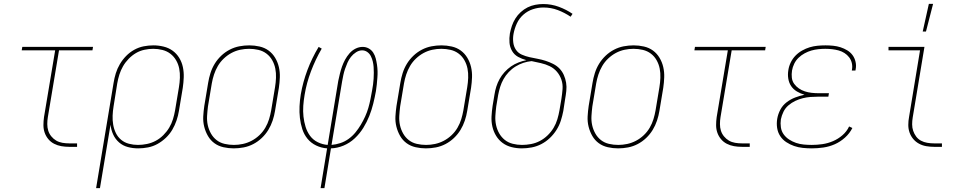

<svg xmlns="http://www.w3.org/2000/svg" viewBox="-20 -764 5040 999"><path d="M340 0Q319 0 299 -3.5Q279 -7 261.5 -16Q244 -25 231.5 -40Q219 -55 212.5 -73.5Q206 -92 206 -113Q206 -134 209 -155L267 -502H93L96 -520H464L461 -502H287L229 -155Q226 -137 226 -118.5Q226 -100 231 -84Q236 -68 247 -54.5Q258 -41 272.5 -32.5Q287 -24 304.5 -21Q322 -18 340 -18H381V0Z M480 215 571 -333Q575 -358 582.5 -382.5Q590 -407 603.5 -430Q617 -453 636 -472.5Q655 -492 678.5 -505Q702 -518 727.5 -523Q753 -528 778 -528Q805 -528 831.5 -521.5Q858 -515 878.5 -500Q899 -485 912.5 -463Q926 -441 931.5 -415Q937 -389 936 -361.5Q935 -334 931 -307L911 -187Q907 -162 898.5 -137Q890 -112 876.5 -89Q863 -66 843 -47Q823 -28 799.5 -15Q776 -2 750 3Q724 8 699 8Q671 8 645 1Q619 -6 599.5 -23Q580 -40 569 -64Q558 -88 555 -115L500 215ZM698 -10Q721 -10 745 -15Q769 -20 790.5 -31.5Q812 -43 830 -61Q848 -79 860.5 -100Q873 -121 880 -144Q887 -167 891 -190L911 -310Q915 -334 916 -359Q917 -384 912.5 -407Q908 -430 896.5 -450Q885 -470 867 -484Q849 -498 825.5 -504Q802 -510 777 -510Q755 -510 731.5 -505Q708 -500 687.5 -488Q667 -476 649.5 -458Q632 -440 620 -419Q608 -398 601 -375.5Q594 -353 590 -330L571 -211Q567 -187 566 -162.5Q565 -138 569 -115Q573 -92 583 -71.5Q593 -51 610.5 -36.5Q628 -22 651 -16Q674 -10 698 -10Z M1196 8Q1169 8 1142.5 2Q1116 -4 1095.5 -19Q1075 -34 1062 -56.5Q1049 -79 1042.5 -105Q1036 -131 1037.5 -158.5Q1039 -186 1043 -213L1063 -333Q1067 -358 1075 -383.5Q1083 -409 1097 -432Q1111 -455 1131 -474Q1151 -493 1175 -505.5Q1199 -518 1225 -523Q1251 -528 1277 -528Q1304 -528 1330.5 -522Q1357 -516 1377.5 -501Q1398 -486 1411.5 -463.5Q1425 -441 1431 -415Q1437 -389 1436 -361.5Q1435 -334 1431 -307L1411 -187Q1407 -162 1398.5 -136.5Q1390 -111 1376 -88Q1362 -65 1342 -46Q1322 -27 1298 -14.5Q1274 -2 1248 3Q1222 8 1196 8ZM1197 -10Q1220 -10 1243.5 -15Q1267 -20 1289 -31.5Q1311 -43 1329.5 -60.5Q1348 -78 1360.5 -99.5Q1373 -121 1380 -144Q1387 -167 1391 -190L1411 -310Q1415 -334 1416 -359Q1417 -384 1412.5 -407Q1408 -430 1396.5 -450.5Q1385 -471 1366.5 -485Q1348 -499 1324.5 -504.5Q1301 -510 1276 -510Q1253 -510 1229.5 -505Q1206 -500 1184.5 -488.5Q1163 -477 1144.5 -459.5Q1126 -442 1113.5 -420.5Q1101 -399 1093.5 -376Q1086 -353 1082 -330L1062 -210Q1059 -186 1057.5 -161Q1056 -136 1061 -113Q1066 -90 1077.5 -69.5Q1089 -49 1107 -35Q1125 -21 1148.5 -15.5Q1172 -10 1197 -10Z M1648 215 1682 8Q1652 6 1625 -7Q1598 -20 1580 -42Q1562 -64 1553 -92Q1544 -120 1540.5 -150Q1537 -180 1538.5 -211Q1540 -242 1545 -273Q1556 -337 1579.5 -399.5Q1603 -462 1638 -520L1654 -511Q1621 -454 1598 -393Q1575 -332 1565 -271Q1560 -242 1558 -213.5Q1556 -185 1559 -157.5Q1562 -130 1570 -104Q1578 -78 1593.5 -57Q1609 -36 1633.5 -24Q1658 -12 1685 -10L1740 -343Q1744 -362 1748.5 -380.5Q1753 -399 1759.5 -417.5Q1766 -436 1775.5 -453.5Q1785 -471 1798.5 -486.5Q1812 -502 1830 -511Q1848 -520 1867 -520Q1884 -520 1898.5 -512Q1913 -504 1922 -490Q1931 -476 1935 -460Q1939 -444 1941.5 -427.5Q1944 -411 1944.5 -394Q1945 -377 1943.5 -359.5Q1942 -342 1940.5 -324.5Q1939 -307 1936 -290Q1930 -257 1922 -224.5Q1914 -192 1901.5 -160.5Q1889 -129 1870.5 -99Q1852 -69 1826 -44.5Q1800 -20 1767.5 -6.5Q1735 7 1702 8L1668 215ZM1705 -10Q1728 -12 1751 -19.5Q1774 -27 1794 -41.5Q1814 -56 1829.5 -75Q1845 -94 1857.5 -115Q1870 -136 1880 -158Q1890 -180 1896.5 -202.5Q1903 -225 1907.5 -247.5Q1912 -270 1916 -293Q1919 -309 1921 -324Q1923 -339 1924 -354.5Q1925 -370 1925 -385.5Q1925 -401 1924 -415.5Q1923 -430 1919.5 -444.5Q1916 -459 1909.5 -472Q1903 -485 1891 -493.5Q1879 -502 1864 -502Q1848 -502 1832.5 -492Q1817 -482 1806 -468Q1795 -454 1788 -438Q1781 -422 1775.5 -406Q1770 -390 1766.5 -373.5Q1763 -357 1760 -340Z M2196 8Q2169 8 2142.5 2Q2116 -4 2095.5 -19Q2075 -34 2062 -56.5Q2049 -79 2042.5 -105Q2036 -131 2037.5 -158.5Q2039 -186 2043 -213L2063 -333Q2067 -358 2075 -383.5Q2083 -409 2097 -432Q2111 -455 2131 -474Q2151 -493 2175 -505.5Q2199 -518 2225 -523Q2251 -528 2277 -528Q2304 -528 2330.5 -522Q2357 -516 2377.5 -501Q2398 -486 2411.5 -463.5Q2425 -441 2431 -415Q2437 -389 2436 -361.5Q2435 -334 2431 -307L2411 -187Q2407 -162 2398.5 -136.5Q2390 -111 2376 -88Q2362 -65 2342 -46Q2322 -27 2298 -14.5Q2274 -2 2248 3Q2222 8 2196 8ZM2197 -10Q2220 -10 2243.5 -15Q2267 -20 2289 -31.5Q2311 -43 2329.5 -60.5Q2348 -78 2360.5 -99.5Q2373 -121 2380 -144Q2387 -167 2391 -190L2411 -310Q2415 -334 2416 -359Q2417 -384 2412.5 -407Q2408 -430 2396.5 -450.5Q2385 -471 2366.5 -485Q2348 -499 2324.5 -504.5Q2301 -510 2276 -510Q2253 -510 2229.5 -505Q2206 -500 2184.5 -488.5Q2163 -477 2144.5 -459.5Q2126 -442 2113.5 -420.5Q2101 -399 2093.5 -376Q2086 -353 2082 -330L2062 -210Q2059 -186 2057.5 -161Q2056 -136 2061 -113Q2066 -90 2077.5 -69.5Q2089 -49 2107 -35Q2125 -21 2148.5 -15.5Q2172 -10 2197 -10Z M2695 8Q2668 8 2642 1.5Q2616 -5 2595.5 -20Q2575 -35 2561.5 -57Q2548 -79 2542 -105Q2536 -131 2537.5 -158.5Q2539 -186 2543 -213L2553 -273Q2556 -293 2562.5 -313.5Q2569 -334 2579.5 -353Q2590 -372 2605.5 -389Q2621 -406 2639 -418.5Q2657 -431 2678 -439Q2699 -447 2719 -451Q2696 -457 2676 -468Q2656 -479 2644.5 -498.5Q2633 -518 2631 -541.5Q2629 -565 2633 -590Q2637 -610 2643.5 -629.5Q2650 -649 2661.5 -667.5Q2673 -686 2689.5 -701Q2706 -716 2725 -725.5Q2744 -735 2765 -739Q2786 -743 2806 -743Q2849 -743 2888 -728.5Q2927 -714 2959 -692L2949 -677Q2918 -698 2882.5 -711.5Q2847 -725 2807 -725Q2780 -725 2752.5 -716Q2725 -707 2703 -687.5Q2681 -668 2669 -641.5Q2657 -615 2652 -588Q2648 -566 2650.5 -544Q2653 -522 2664.5 -505Q2676 -488 2695.5 -479.5Q2715 -471 2735.5 -466.5Q2756 -462 2777.5 -458Q2799 -454 2819 -447.5Q2839 -441 2858 -431.5Q2877 -422 2891 -407.5Q2905 -393 2913.5 -374Q2922 -355 2925.5 -334Q2929 -313 2926.5 -290.5Q2924 -268 2920 -246L2911 -187Q2906 -161 2898 -136Q2890 -111 2875.5 -88Q2861 -65 2841 -46Q2821 -27 2797 -14.5Q2773 -2 2747 3Q2721 8 2695 8ZM2696 -10Q2719 -10 2743 -14.5Q2767 -19 2789 -30.5Q2811 -42 2829.5 -60Q2848 -78 2860.5 -99Q2873 -120 2880 -143.5Q2887 -167 2891 -190L2901 -249Q2905 -275 2907 -300.5Q2909 -326 2901 -349.5Q2893 -373 2877.5 -391Q2862 -409 2840.5 -419.5Q2819 -430 2794.5 -435.5Q2770 -441 2746 -446Q2724 -444 2703 -437Q2682 -430 2662.5 -418Q2643 -406 2627 -389Q2611 -372 2600 -352.5Q2589 -333 2582.5 -312Q2576 -291 2572 -270L2562 -210Q2559 -186 2557.5 -161.5Q2556 -137 2561 -113.5Q2566 -90 2577.5 -70Q2589 -50 2606.5 -36Q2624 -22 2647.5 -16Q2671 -10 2696 -10Z M3196 8Q3169 8 3142.5 2Q3116 -4 3095.5 -19Q3075 -34 3062 -56.5Q3049 -79 3042.5 -105Q3036 -131 3037.5 -158.5Q3039 -186 3043 -213L3063 -333Q3067 -358 3075 -383.5Q3083 -409 3097 -432Q3111 -455 3131 -474Q3151 -493 3175 -505.5Q3199 -518 3225 -523Q3251 -528 3277 -528Q3304 -528 3330.5 -522Q3357 -516 3377.5 -501Q3398 -486 3411.5 -463.5Q3425 -441 3431 -415Q3437 -389 3436 -361.5Q3435 -334 3431 -307L3411 -187Q3407 -162 3398.5 -136.5Q3390 -111 3376 -88Q3362 -65 3342 -46Q3322 -27 3298 -14.5Q3274 -2 3248 3Q3222 8 3196 8ZM3197 -10Q3220 -10 3243.5 -15Q3267 -20 3289 -31.5Q3311 -43 3329.5 -60.5Q3348 -78 3360.5 -99.5Q3373 -121 3380 -144Q3387 -167 3391 -190L3411 -310Q3415 -334 3416 -359Q3417 -384 3412.5 -407Q3408 -430 3396.5 -450.5Q3385 -471 3366.5 -485Q3348 -499 3324.5 -504.5Q3301 -510 3276 -510Q3253 -510 3229.5 -505Q3206 -500 3184.5 -488.5Q3163 -477 3144.5 -459.5Q3126 -442 3113.5 -420.5Q3101 -399 3093.5 -376Q3086 -353 3082 -330L3062 -210Q3059 -186 3057.5 -161Q3056 -136 3061 -113Q3066 -90 3077.5 -69.5Q3089 -49 3107 -35Q3125 -21 3148.5 -15.5Q3172 -10 3197 -10Z M3840 0Q3819 0 3799 -3.5Q3779 -7 3761.5 -16Q3744 -25 3731.5 -40Q3719 -55 3712.5 -73.5Q3706 -92 3706 -113Q3706 -134 3709 -155L3767 -502H3593L3596 -520H3964L3961 -502H3787L3729 -155Q3726 -137 3726 -118.5Q3726 -100 3731 -84Q3736 -68 3747 -54.5Q3758 -41 3772.5 -32.5Q3787 -24 3804.5 -21Q3822 -18 3840 -18H3881V0Z M4204 8Q4180 8 4156.5 5.5Q4133 3 4111.5 -4.5Q4090 -12 4071 -24.5Q4052 -37 4039.5 -56Q4027 -75 4023.5 -98.5Q4020 -122 4024 -146Q4028 -170 4040 -193Q4052 -216 4073 -232Q4094 -248 4118 -257Q4142 -266 4166 -271Q4145 -277 4126.5 -288Q4108 -299 4096.5 -316Q4085 -333 4081.5 -355Q4078 -377 4082 -400Q4085 -420 4094.5 -439.5Q4104 -459 4119 -474.5Q4134 -490 4153.5 -501Q4173 -512 4193 -518Q4213 -524 4233.5 -526Q4254 -528 4275 -528Q4295 -528 4315 -526Q4335 -524 4353.5 -518Q4372 -512 4388.5 -502Q4405 -492 4416 -477Q4427 -462 4431.5 -442.5Q4436 -423 4432 -403L4431 -397H4412L4413 -402Q4416 -420 4412 -436.5Q4408 -453 4398 -466Q4388 -479 4374 -488Q4360 -497 4343.5 -501.5Q4327 -506 4309.5 -508Q4292 -510 4274 -510Q4256 -510 4237.5 -508Q4219 -506 4201.5 -501Q4184 -496 4166.5 -486.5Q4149 -477 4135 -463.5Q4121 -450 4112.5 -432.5Q4104 -415 4101 -397Q4098 -378 4100 -360Q4102 -342 4112 -328Q4122 -314 4136.5 -304Q4151 -294 4168 -288.5Q4185 -283 4203 -281Q4221 -279 4240 -279H4293L4290 -261H4237Q4217 -261 4197 -259.5Q4177 -258 4157 -253Q4137 -248 4118 -239Q4099 -230 4082.5 -216Q4066 -202 4056.5 -182.5Q4047 -163 4043 -143Q4040 -122 4043 -101.5Q4046 -81 4057.5 -65Q4069 -49 4086 -38Q4103 -27 4122 -20.5Q4141 -14 4162 -12Q4183 -10 4204 -10Q4231 -10 4259 -14Q4287 -18 4314 -29.5Q4341 -41 4363.5 -60.5Q4386 -80 4398 -106L4415 -98Q4401 -70 4376.5 -48Q4352 -26 4323.5 -13.5Q4295 -1 4264.5 3.5Q4234 8 4204 8Z M4781 -600 4813 -744H4835L4798 -600ZM4840 0Q4819 0 4799 -3.5Q4779 -7 4761.5 -16.5Q4744 -26 4731.5 -41Q4719 -56 4712.5 -74.5Q4706 -93 4706 -114Q4706 -135 4710 -156L4767 -502H4603V-520H4790L4729 -153Q4726 -135 4726 -117Q4726 -99 4731.5 -83Q4737 -67 4747 -53.5Q4757 -40 4772 -32Q4787 -24 4804.5 -21Q4822 -18 4840 -18H4881V0Z"/></svg>

Font: Iosevka SS18 Thin
Style: Italic
Weight: 100
Italic angle: -9°
Monospace: yes
Designer: Belleve Invis
Foundry: Belleve Invis
Version: Version 25.1.1; ttfautohint (v1.8.4)